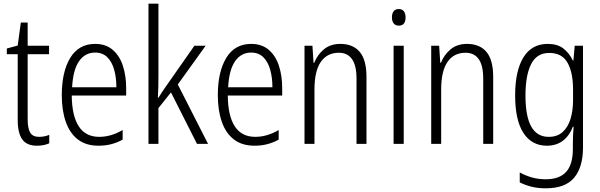

<svg xmlns="http://www.w3.org/2000/svg" viewBox="-20 -831 3254 1041"><path d="M192 -89Q207 -89 221.5 -92Q236 -95 247 -100V-54Q234 -48 217 -44.5Q200 -41 180 -41Q125 -41 100.5 -75.5Q76 -110 76 -181V-537H17V-568L76 -584L93 -709H130V-583H246V-537H130V-184Q130 -136 143.5 -112.5Q157 -89 192 -89Z M496 -593Q554 -593 591.5 -560.5Q629 -528 646.5 -473.5Q664 -419 664 -354V-313H369Q370 -203 407 -146Q444 -89 518 -89Q582 -89 645 -126V-74Q616 -58 584 -49.5Q552 -41 514 -41Q446 -41 402 -75Q358 -109 336.5 -171Q315 -233 315 -315Q315 -442 361 -517.5Q407 -593 496 -593ZM496 -546Q441 -546 408.5 -499Q376 -452 371 -358H611Q611 -410 599 -453Q587 -496 561.5 -521Q536 -546 496 -546Z M839 -424Q839 -392 838.5 -362Q838 -332 836 -301H839Q849 -317 859 -332.5Q869 -348 880 -363L1034 -583H1095L944 -373L1108 -51H1048L907 -330L839 -245V-51H785V-811H839Z M1342 -593Q1400 -593 1437.5 -560.5Q1475 -528 1492.5 -473.5Q1510 -419 1510 -354V-313H1215Q1216 -203 1253 -146Q1290 -89 1364 -89Q1428 -89 1491 -126V-74Q1462 -58 1430 -49.5Q1398 -41 1360 -41Q1292 -41 1248 -75Q1204 -109 1182.5 -171Q1161 -233 1161 -315Q1161 -442 1207 -517.5Q1253 -593 1342 -593ZM1342 -546Q1287 -546 1254.5 -499Q1222 -452 1217 -358H1457Q1457 -410 1445 -453Q1433 -496 1407.5 -521Q1382 -546 1342 -546Z M1825 -593Q1894 -593 1930.5 -549.5Q1967 -506 1967 -414V-51H1913V-404Q1913 -476 1888.5 -510.5Q1864 -545 1817 -545Q1754 -545 1719.5 -495.5Q1685 -446 1685 -345V-51H1631V-583H1674L1680 -491H1684Q1700 -533 1735.5 -563Q1771 -593 1825 -593Z M2142 -782Q2161 -782 2170 -769.5Q2179 -757 2179 -737Q2179 -692 2142 -692Q2124 -692 2114.5 -704Q2105 -716 2105 -737Q2105 -757 2114 -769.5Q2123 -782 2142 -782ZM2169 -583V-51H2114V-583Z M2512 -593Q2581 -593 2617.5 -549.5Q2654 -506 2654 -414V-51H2600V-404Q2600 -476 2575.5 -510.5Q2551 -545 2504 -545Q2441 -545 2406.5 -495.5Q2372 -446 2372 -345V-51H2318V-583H2361L2367 -491H2371Q2387 -533 2422.5 -563Q2458 -593 2512 -593Z M2950 -593Q3002 -593 3034 -568.5Q3066 -544 3086 -503H3089L3096 -583H3141V-32Q3141 75 3093 132.5Q3045 190 2939 190Q2897 190 2862.5 181.5Q2828 173 2798 158V104Q2831 122 2865.5 131.5Q2900 141 2939 141Q3013 141 3049.5 101Q3086 61 3086 -24V-55Q3086 -75 3087 -97Q3088 -119 3090 -144H3086Q3068 -96 3032.5 -68.5Q2997 -41 2945 -41Q2863 -41 2818 -110Q2773 -179 2773 -314Q2773 -447 2818 -520Q2863 -593 2950 -593ZM2958 -544Q2890 -544 2859.5 -483Q2829 -422 2829 -314Q2829 -200 2860.5 -144.5Q2892 -89 2955 -89Q3002 -89 3031 -115.5Q3060 -142 3073.5 -187Q3087 -232 3087 -288V-345Q3087 -438 3057 -491Q3027 -544 2958 -544Z"/></svg>

Font: Noto Sans Tamil UI Condensed Light
Style: Regular
Weight: 300
Width: 3
Designer: Jelle Bosma - Monotype Design Team
Foundry: Monotype Imaging Inc.
Version: Version 2.004; ttfautohint (v1.8.4.7-5d5b)